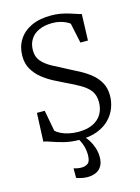

<svg xmlns="http://www.w3.org/2000/svg" viewBox="-143 -830 832 1142"><g transform="rotate(-15 273.5 -258.5)"><path d="M263.5 7.5Q211.5 7.5 168.5 -3.2Q125.5 -14 95.2 -25.2Q65 -36.5 50 -38L57.5 -213H105.5L129.5 -84Q140 -73 160.8 -62.8Q181.5 -52.5 209.2 -46.2Q237 -40 268 -40Q321 -40 357.2 -57.5Q393.5 -75 412 -106.5Q430.5 -138 430.5 -180Q430.5 -221.5 411.2 -248.2Q392 -275 355 -296.8Q318 -318.5 264.5 -343.5Q236 -357 201 -375.2Q166 -393.5 134 -419Q102 -444.5 81.5 -479.5Q61 -514.5 61 -561.5Q61 -616.5 87.5 -659.5Q114 -702.5 164.5 -726.8Q215 -751 288 -751Q319.5 -751 347.5 -745.8Q375.5 -740.5 399 -733.2Q422.5 -726 440 -719.8Q457.5 -713.5 467.5 -712L462 -550H415.5L389.5 -673Q383 -679 368 -686.5Q353 -694 331.5 -699.8Q310 -705.5 283.5 -705.5Q236 -705.5 201.8 -690.2Q167.5 -675 149 -646.2Q130.5 -617.5 130.5 -577.5Q130.5 -537.5 153 -511Q175.5 -484.5 215 -463Q254.5 -441.5 305 -416Q339 -399 374 -380Q409 -361 438.2 -336.8Q467.5 -312.5 485.8 -279.2Q504 -246 504 -200Q504 -162 490.2 -125.2Q476.5 -88.5 447.5 -58.5Q418.5 -28.5 372.8 -10.5Q327 7.5 263.5 7.5ZM250.5 234Q232.5 234 214.2 230Q196 226 182.5 221V162Q193 165.5 206.2 167.8Q219.5 170 231 170Q253.5 170 269.8 158Q286 146 286 105Q286 81 280.5 60.2Q275 39.5 267.5 23.8Q260 8 254.5 0H276.5H294.5Q305 9.5 318.2 30Q331.5 50.5 341 78.5Q350.5 106.5 350.5 137.5Q350.5 171 337.5 192.5Q324.5 214 302 224Q279.5 234 250.5 234Z"/></g></svg>

Font: Merriweather 24pt SemiCondensed Light
Style: Regular
Weight: 300
Width: 4
Designer: Eben Sorkin
Foundry: Eben Sorkin
Version: Version 2.100